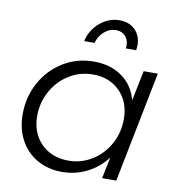

<svg xmlns="http://www.w3.org/2000/svg" viewBox="-82 -814 841 894"><g transform="rotate(10 338.0 -367.0)"><path d="M43 -229Q43 -312 81 -380.5Q119 -449 184 -488.5Q249 -528 328 -528Q407 -528 461.5 -489Q516 -450 534 -381L563 -524H630L526 0H459L480 -101Q442 -51 387 -23.5Q332 4 269 4Q203 4 151.5 -25.5Q100 -55 71.5 -108Q43 -161 43 -229ZM511 -288Q511 -368 462 -418Q413 -468 334 -468Q273 -468 222 -436.5Q171 -405 141 -351Q111 -297 111 -233Q111 -153 160.5 -103Q210 -53 290 -53Q350 -53 401 -84.5Q452 -116 481.5 -170Q511 -224 511 -288ZM464 -627Q464 -655 447.5 -672.5Q431 -690 404 -690Q373 -690 348 -668Q323 -646 315 -614H266Q278 -668 319.5 -703Q361 -738 412 -738Q458 -738 486 -710Q514 -682 514 -637Q514 -630 512 -614H463Q464 -618 464 -627Z"/></g></svg>

Font: Gontserrat Light
Style: Italic
Weight: 300
Italic angle: -11.3°
Designer: Julieta Ulanovsky
Foundry: Julieta Ulanovsky
Version: Version 6.001